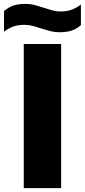

<svg xmlns="http://www.w3.org/2000/svg" viewBox="-62 -966 435 986"><path d="M60 0V-740H252V0ZM245.5 -800.5Q217.5 -800.5 193.8 -807Q170 -813.5 147 -820.5Q127 -827.5 106.5 -833Q86 -838.5 63.5 -838.5Q31 -838.5 7 -830Q-17 -821.5 -41.5 -803.5V-908.5Q-20 -928 5.5 -937Q31 -946 66.5 -946Q95 -946 118.8 -939.5Q142.5 -933 165 -925.5Q185.5 -919 206 -913Q226.5 -907 248.5 -907Q281 -907 305 -915.8Q329 -924.5 353.5 -942.5V-837Q332.5 -818 306.8 -809.2Q281 -800.5 245.5 -800.5Z"/></svg>

Font: Encode Sans SC ExtraBold
Style: Regular
Weight: 800
Version: Version 3.002